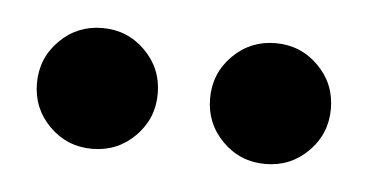

<svg xmlns="http://www.w3.org/2000/svg" viewBox="-26 -775 365 190"><g transform="rotate(5 156.0 -680.0)"><path d="M70 -620Q45 -620 27.5 -637.5Q10 -655 10 -680Q10 -705 27.5 -722.5Q45 -740 70 -740Q95 -740 112.5 -722.5Q130 -705 130 -680Q130 -655 112.5 -637.5Q95 -620 70 -620ZM242 -620Q217 -620 199.5 -637.5Q182 -655 182 -680Q182 -705 199.5 -722.5Q217 -740 242 -740Q267 -740 284.5 -722.5Q302 -705 302 -680Q302 -655 284.5 -637.5Q267 -620 242 -620Z"/></g></svg>

Font: MSTAGE Medium
Style: Regular
Weight: 500
Designer: Ninad Kale (Devanagari), Jonny Pinhorn (Latin)
Foundry: Indian Type Foundry
Version: 4.004